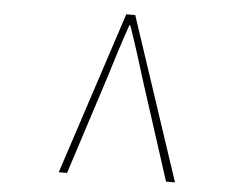

<svg xmlns="http://www.w3.org/2000/svg" viewBox="-51 -790 1103 854"><g transform="rotate(5 500.0 -363.0)"><path d="M241 0H278L418 -434C446 -524 466 -590 497 -679H501C532 -590 552 -524 580 -434L720 0H760L519 -726H479Z"/></g></svg>

Font: Harano Aji Gothic ExtraLight
Style: Regular
Weight: 250
Foundry: Masamichi Hosoda
Version: HaranoAjiGothic-ExtraLight version 20230610;ttx 4.39.4